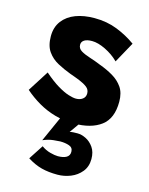

<svg xmlns="http://www.w3.org/2000/svg" viewBox="-112 -541 679 876"><g transform="rotate(15 228.0 -103.0)"><path d="M82 -175 19 -76Q51 -48 88 -26.5Q125 -5 167.5 7Q210 19 258 19Q339 19 385.5 -16Q432 -51 432 -130Q432 -172 414 -198Q396 -224 367 -241Q338 -258 305 -270Q276 -282 250.5 -290Q225 -298 208.5 -308Q192 -318 192 -336Q192 -350 204.5 -358Q217 -366 241 -366Q269 -366 305 -348.5Q341 -331 368 -304L422 -402Q382 -431 333 -450.5Q284 -470 225 -470Q175 -470 136.5 -455.5Q98 -441 75.5 -411.5Q53 -382 53 -339Q53 -294 72 -267Q91 -240 121 -224Q151 -208 183 -196Q209 -187 231 -178Q253 -169 267 -158Q281 -147 281 -129Q281 -112 268.5 -102.5Q256 -93 237 -93Q223 -93 201 -100Q179 -107 149.5 -124.5Q120 -142 82 -175ZM225 -64 138 130Q163 119 187.5 116.5Q212 114 219 114Q243 114 261.5 120.5Q280 127 280 147Q280 165 265.5 173.5Q251 182 225 182Q211 182 188.5 176Q166 170 147 156L102 225Q137 247 170 255.5Q203 264 245 264Q277 264 307 252Q337 240 357 215.5Q377 191 377 155Q377 122 362 100.5Q347 79 326 68.5Q305 58 285 58Q275 58 266 58.5Q257 59 249 61L335 -61Z"/></g></svg>

Font: Jost
Style: Bold
Weight: 700
Version: Version 3.710